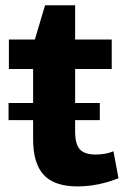

<svg xmlns="http://www.w3.org/2000/svg" viewBox="-20 -688 472 719"><path d="M270.4 10.1Q183.9 10.1 144 -32.9Q104 -75.9 104 -166.4V-518.4L148.8 -668.4H261.3V-196.3Q261.3 -147.9 279.1 -128.6Q296.9 -109.3 338.7 -109.3Q355.3 -109.3 372.1 -112.1Q388.9 -114.9 404.9 -121.5L423.7 -20.5Q402.4 -11.8 377.1 -4.7Q351.7 2.5 324.3 6.3Q296.9 10.1 270.4 10.1ZM13.3 -540H398.4V-429.7H13.3ZM353.8 -302.3V-238.2H12V-302.3Z"/></svg>

Font: Pathway Extreme 8pt Thin 12pt
Style: Regular
Weight: 100
Version: Version 1.001;gftools[0.9.26]